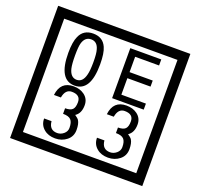

<svg xmlns="http://www.w3.org/2000/svg" viewBox="-170 -1151 1496 1433"><g transform="rotate(20 577.5 -435.0)"><path d="M1103 90H53V-960H1103ZM1028 15V-885H128V15ZM497 -656Q497 -442 371 -442Q244 -442 244 -656Q244 -744 265 -789Q294 -855 371 -855Q448 -855 477 -789Q497 -745 497 -656ZM444 -656Q444 -723 435 -752Q420 -809 371 -809Q322 -809 306 -752Q298 -723 298 -656Q298 -587 306 -553Q322 -488 371 -488Q419 -488 435 -554Q444 -587 444 -656ZM918 -450H667V-847H913V-799H723V-677H907V-629H723V-498H918ZM499 -136Q499 -84 460.5 -53Q422 -22 369 -22Q314 -22 280 -51Q242 -82 242 -134H301Q307 -65 370 -65Q398 -65 421 -84.5Q444 -104 444 -132Q444 -177 426 -196Q408 -215 363 -215V-259Q405 -259 421.5 -276Q438 -293 438 -334Q438 -392 369 -392Q318 -392 306 -324H251Q264 -435 368 -435Q419 -435 454 -409Q493 -380 493 -330Q493 -265 451 -238Q475 -222 483 -210Q499 -185 499 -136ZM919 -136Q919 -84 880.5 -53Q842 -22 789 -22Q734 -22 700 -51Q662 -82 662 -134H721Q727 -65 790 -65Q818 -65 841 -84.5Q864 -104 864 -132Q864 -177 846 -196Q828 -215 783 -215V-259Q825 -259 841.5 -276Q858 -293 858 -334Q858 -392 789 -392Q738 -392 726 -324H671Q684 -435 788 -435Q839 -435 874 -409Q913 -380 913 -330Q913 -265 871 -238Q895 -222 903 -210Q919 -185 919 -136Z"/></g></svg>

Font: Unicode BMP Fallback SIL
Style: Regular
Weight: 400
Foundry: NRSI, SIL International
Version: Version 5.1 Based on Unicode 5.1